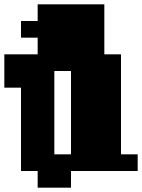

<svg xmlns="http://www.w3.org/2000/svg" viewBox="-20 -790 656 887"><path d="M77 0V-385H0V-539H154V-616H77V-693H154V-770H462V-539H539V-77H616V0H308V77H154V0ZM308 -77V-462H231V-77Z"/></svg>

Font: Coral Pixels
Style: Regular
Weight: 400
Designer: Tanukizamurai
Foundry: TanukiFont
Version: Version 1.000; ttfautohint (v1.8.4.7-5d5b)